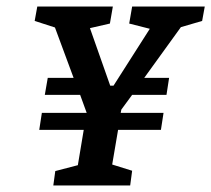

<svg xmlns="http://www.w3.org/2000/svg" viewBox="-20 -567 646 587"><path d="M533 -484 421 -329H497L489 -277H384L351 -232L349 -222H480L472 -170H341L323 -64L384 -45L378 0H143L149 -44L218 -62L236 -170H100L108 -222H245L225 -277H117L126 -329H205L148 -483L86 -503L94 -547H325L316 -495L255 -481L317 -305H327L438 -479L375 -495L384 -547H606L598 -503Z"/></svg>

Font: Grenze Medium
Style: Italic
Weight: 500
Italic angle: -10°
Designer: Renata Polastri
Foundry: Omnibus-Type
Version: Version 1.002; ttfautohint (v1.8)